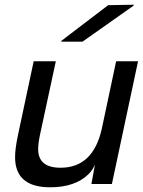

<svg xmlns="http://www.w3.org/2000/svg" viewBox="-20 -781 608 815"><path d="M193 14Q44 14 44 -114Q44 -151 57 -211L123 -521H217L150 -210Q142 -173 142 -148Q142 -69 237 -69Q375 -69 412 -234L473 -521H566L455 0H368L383 -82Q373 -59 356 -42Q299 14 193 14ZM240 -604 241 -608 439 -759 548 -761 547 -757 330 -604Z"/></svg>

Font: Nacelle
Style: Italic
Weight: 400
Italic angle: -12°
Designer: Sora Sagano
Foundry: Sora Sagano
Version: Version 1.000;FEAKit 1.0